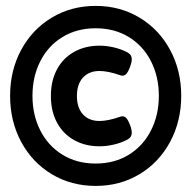

<svg xmlns="http://www.w3.org/2000/svg" viewBox="-20 -610 640 641"><path d="M585 -290Q585 -205.6 548.1 -136.7Q511.2 -67.9 446 -28.6Q380.9 10.7 299.3 10.7Q217.8 10.7 152.6 -28.6Q87.4 -67.9 50.5 -136.7Q13.7 -205.6 13.7 -290Q13.7 -374.5 50.5 -443.1Q87.4 -511.7 152.6 -551Q217.8 -590.3 299.3 -590.3Q380.9 -590.3 446 -551Q511.2 -511.7 548.1 -443.1Q585 -374.5 585 -290ZM88.4 -290Q88.4 -226.1 114.5 -174.6Q140.6 -123 188.5 -93.5Q236.3 -64 299.3 -64Q362.3 -64 410.2 -93.5Q458 -123 484.1 -174.6Q510.3 -226.1 510.3 -290Q510.3 -354 484.1 -405.5Q458 -457 410.2 -486.3Q362.3 -515.6 299.3 -515.6Q236.3 -515.6 188.5 -486.3Q140.6 -457 114.5 -405.5Q88.4 -354 88.4 -290ZM402.8 -436.5Q411.6 -432.1 415.8 -426.3Q419.9 -420.4 419.9 -412.1Q419.9 -401.9 414.1 -386.2Q408.2 -371.1 402.6 -364.3Q397 -357.4 388.7 -357.4Q383.8 -357.4 379.4 -359.4Q340.3 -373 312 -373Q277.3 -373 257.1 -351.1Q236.8 -329.1 236.8 -289.6Q236.8 -250 257.1 -228Q277.3 -206.1 312 -206.1Q340.3 -206.1 379.4 -219.7Q383.8 -221.7 388.7 -221.7Q397 -221.7 402.6 -214.8Q408.2 -208 414.1 -192.9Q419.9 -177.7 419.9 -167Q419.9 -158.7 415.8 -152.8Q411.6 -147 402.8 -142.6Q382.3 -132.3 358.6 -127Q335 -121.6 312 -121.6Q265.1 -121.6 228.3 -141.8Q191.4 -162.1 170.7 -200Q149.9 -237.8 149.9 -289.6Q149.9 -341.3 170.7 -379.2Q191.4 -417 228.3 -437.3Q265.1 -457.5 312 -457.5Q335 -457.5 358.6 -452.1Q382.3 -446.8 402.8 -436.5Z"/></svg>

Font: Courier Prime Sans
Style: Bold
Weight: 700
Designer: Alan Dague-Greene
Foundry: Quote-Unquote Apps
Version: Version 3.020